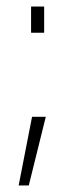

<svg xmlns="http://www.w3.org/2000/svg" viewBox="-20 -444 210 587"><path d="M37 123 78 -87H120L68 123ZM75 -344V-424H115V-344Z"/></svg>

Font: TitilliumMaps29L
Style: 1 wt
Weight: 100
Designer: Campivisivi
Foundry: Accademia di Belle Arti di Urbino and students of MA course of Visual design
Version: Version 001.001